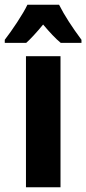

<svg xmlns="http://www.w3.org/2000/svg" viewBox="-55 -786 362 806"><path d="M193 -766H60C43 -729 -6 -656 -35 -619V-606H55C73 -622 98 -649 126 -683C154 -650 178 -624 200 -606H287V-619C249 -670 215 -722 193 -766ZM199 0V-550H54V0Z"/></svg>

Font: Noto Sans Devanagari ExtraCondensed ExtraBold
Style: Regular
Weight: 800
Width: 2
Designer: Jelle Bosma - Monotype Design Team
Foundry: Monotype Imaging Inc.
Version: Version 2.004